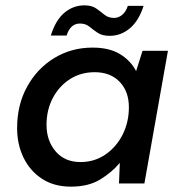

<svg xmlns="http://www.w3.org/2000/svg" viewBox="-20 -686 648 718"><path d="M245 12Q182 12 137 -17.5Q92 -47 68 -96.5Q44 -146 44 -207Q44 -294 81.5 -362Q119 -430 183 -469Q247 -508 326 -508Q389 -508 429 -483.5Q469 -459 489 -420L513 -496H608L520 0H425L428 -77Q399 -42 355 -15Q311 12 245 12ZM281 -80Q333 -80 374 -108Q415 -136 438.5 -182.5Q462 -229 462 -285Q462 -344 427.5 -380Q393 -416 334 -416Q282 -416 241.5 -390Q201 -364 177.5 -319.5Q154 -275 154 -219Q154 -160 188 -120Q222 -80 281 -80ZM170 -553Q188 -611 221 -638.5Q254 -666 296 -666Q323 -666 339.5 -654.5Q356 -643 370.5 -631Q385 -619 407 -619Q423 -619 437 -630.5Q451 -642 458 -664H517Q499 -608 465.5 -580Q432 -552 390 -552Q362 -552 345 -563.5Q328 -575 314 -586.5Q300 -598 279 -598Q243 -598 229 -553Z"/></svg>

Font: Ultramarine Medium
Style: Italic
Weight: 500
Italic angle: -10°
Designer: Colophon Foundry, Jonny Pinhorn
Foundry: Colophon Foundry
Version: Version 1.200; ttfautohint (v1.8.3)